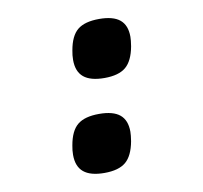

<svg xmlns="http://www.w3.org/2000/svg" viewBox="-66 -621 733 692"><g transform="rotate(-10 300.0 -275.0)"><path d="M162 -83.5Q162 -100.5 165.5 -118Q174.5 -170 200.8 -191.5Q227 -213 280 -213Q331 -213 355.5 -192.8Q380 -172.5 380 -130.5Q380 -118 376.5 -96Q367 -44 341 -22Q315 0 262.5 0Q211.5 0 186.8 -20.5Q162 -41 162 -83.5ZM221.5 -420.5Q221.5 -437.5 225 -455Q234 -507 260.2 -528.5Q286.5 -550 339.5 -550Q390.5 -550 415 -529.8Q439.5 -509.5 439.5 -467.5Q439.5 -455 436 -433Q426.5 -381 400.5 -359Q374.5 -337 322 -337Q271 -337 246.2 -357.5Q221.5 -378 221.5 -420.5Z"/></g></svg>

Font: JuliaMono Black
Style: Italic
Weight: 900
Italic angle: -9°
Monospace: yes
Designer: cormullion
Foundry: corm
Version: Version 0.057; ttfautohint (v1.8.4)